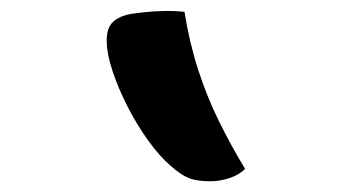

<svg xmlns="http://www.w3.org/2000/svg" viewBox="-20 -780 640 358"><path d="M324 -758Q333 -701 349.5 -650Q366 -599 388.5 -553.5Q411 -508 437 -465Q426 -454 408 -448Q390 -442 372 -442Q347 -442 332 -448Q317 -454 298 -471Q278 -488 257 -517Q236 -546 218.5 -580Q201 -614 190 -647Q179 -680 179 -705Q179 -728 190.5 -739Q202 -750 224 -754Q237 -756 252 -757.5Q267 -759 285 -759.5Q303 -760 324 -758Z"/></svg>

Font: Recursive Monospace Casual
Style: Bold
Weight: 700
Version: Version 1.047